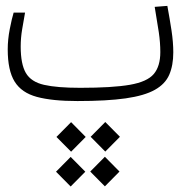

<svg xmlns="http://www.w3.org/2000/svg" viewBox="-20 -349 626 666"><path d="M248.5 1.5Q161.1 1.5 107.9 -12.9Q54.7 -27.3 30.8 -65.9Q6.8 -104.5 6.8 -177.7Q6.8 -211.9 13.9 -248.3Q21 -284.7 27.3 -305.2H66.9Q62 -277.3 56.9 -247.6Q51.8 -217.8 51.8 -187.5Q51.8 -126.5 69.8 -95.7Q87.9 -64.9 132.8 -54.7Q177.7 -44.4 258.3 -44.4Q370.6 -44.4 430.7 -54.9Q490.7 -65.4 513.4 -92.3Q536.1 -119.1 536.1 -168.5Q536.1 -201.2 530.8 -237.3Q525.4 -273.4 516.6 -325.2L560.5 -328.6Q568.8 -283.7 575 -242.9Q581.1 -202.1 581.1 -167.5Q581.1 -122.1 567.1 -89.8Q553.2 -57.6 517.1 -37.4Q481 -17.1 416 -7.8Q351.1 1.5 248.5 1.5ZM345.2 176.8 294.4 125.5 345.2 74.2 396 125.5ZM343.8 297.4 293 246.1 343.8 194.8 394.5 246.1ZM226.6 177.2 175.8 126 226.6 74.7 277.3 126ZM225.1 297.9 174.3 246.6 225.1 195.3 275.9 246.6Z"/></svg>

Font: Cascadia Code ExtraLight
Style: Regular
Weight: 200
Monospace: yes
Designer: Aaron Bell
Foundry: Saja Typeworks
Version: Version 2407.024; ttfautohint (v1.8.4)